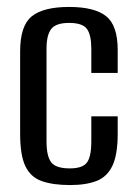

<svg xmlns="http://www.w3.org/2000/svg" viewBox="-20 -524 392 553"><path d="M182 9Q132 9 100 -2.5Q68 -14 53 -45.5Q38 -77 38 -139V-376Q38 -450 71.5 -477Q105 -504 179 -504Q252 -504 285.5 -477.5Q319 -451 319 -380V-314H243V-384Q243 -423 230.5 -440.5Q218 -458 179 -458Q141 -458 127.5 -440.5Q114 -423 114 -384V-117Q114 -74 127.5 -56.5Q141 -39 181 -39Q218 -39 230.5 -56Q243 -73 243 -117V-189H319V-139Q319 -79 304 -47Q289 -15 258.5 -3Q228 9 182 9Z"/></svg>

Font: Alumni Sans Thin Medium
Style: Regular
Weight: 500
Version: Version 1.018